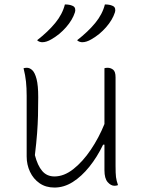

<svg xmlns="http://www.w3.org/2000/svg" viewBox="-20 -833 640 864"><path d="M272 -813Q293 -813 306 -807Q316 -803 318 -794Q320 -785 317 -777Q306 -743 277 -710Q248 -677 211 -656Q189 -643 170 -643Q165 -643 158.5 -645Q152 -647 147 -652Q196 -690 228.5 -729.5Q261 -769 272 -813ZM452 -813Q473 -813 486 -807Q496 -803 498 -794Q500 -785 497 -777Q486 -743 457 -710Q428 -677 391 -656Q369 -643 350 -643Q345 -643 338.5 -645Q332 -647 327 -652Q376 -690 408.5 -729.5Q441 -769 452 -813ZM101 -528Q114 -528 125.5 -517Q137 -506 144.5 -477.5Q152 -449 152 -396Q152 -349 151 -312Q150 -275 147 -234Q144 -193 137 -135Q149 -88 170 -63.5Q191 -39 225 -39Q268 -39 310 -72Q352 -105 388.5 -159Q425 -213 450 -275V-526Q456 -528 464 -528Q478 -528 489 -519.5Q500 -511 500 -485V-87Q500 -52 502 -36Q504 -20 511 0Q504 3 495 3Q479 3 464.5 -13.5Q450 -30 450 -67V-182H444Q417 -126 382 -82.5Q347 -39 307.5 -14Q268 11 225 11Q186 11 158 -8.5Q130 -28 115 -60Q100 -92 100 -129V-402Q100 -437 97 -465.5Q94 -494 86 -526Q90 -527 93.5 -527.5Q97 -528 101 -528Z"/></svg>

Font: Recursive Mn Csl St Lt
Style: Regular
Weight: 300
Monospace: yes
Version: Version 1.079;hotconv 1.0.112;makeotfexe 2.5.65598; ttfautoh